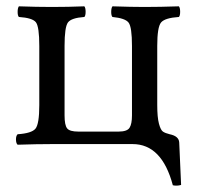

<svg xmlns="http://www.w3.org/2000/svg" viewBox="-20 -451 617 601"><path d="M225.1 -39.1H351.1Q377.9 -39.1 385.5 -51Q393.1 -63 393.1 -89.8V-307.1Q393.1 -366.2 382.6 -380.1Q372.1 -394 332 -397.9Q328.1 -401.9 328.1 -413.8Q328.1 -425.8 332 -431.2Q392.1 -429.2 432.1 -429.2Q480 -429.2 540 -431.2Q543.9 -426.3 543.9 -414.1Q543.9 -401.9 540 -397.9Q496.1 -395 484.1 -380.6Q472.2 -366.2 472.2 -307.1V-122.1Q472.2 -84 477.5 -64Q482.9 -43.9 490 -39.1Q497.1 -34.2 511.2 -30.8Q540 -24.9 541 -4.9L546.9 127.9Q533.7 131.8 521 128.9Q486.8 0 395 0H143.1Q95.2 0 35.2 2Q30.3 -2 30 -13.9Q29.8 -25.9 35.2 -30.8Q79.1 -33.7 91.1 -48.3Q103 -63 103 -122.1V-307.1Q103 -367.2 92.5 -381.1Q82 -395 39.1 -397.9Q35.2 -401.9 35.2 -413.8Q35.2 -425.8 39.1 -431.2Q95.2 -429.2 142.1 -429.2Q193.8 -429.2 244.1 -431.2Q248 -426.3 248 -414.1Q248 -401.9 244.1 -397.9Q203.1 -395 192.6 -380.6Q182.1 -366.2 182.1 -307.1V-89.8Q182.1 -59.1 190.2 -49.1Q198.2 -39.1 225.1 -39.1Z"/></svg>

Font: Linux Libertine O
Style: Regular
Weight: 400
Designer: Philipp H. Poll
Foundry: Philipp H. Poll
Version: Version 5.3.0